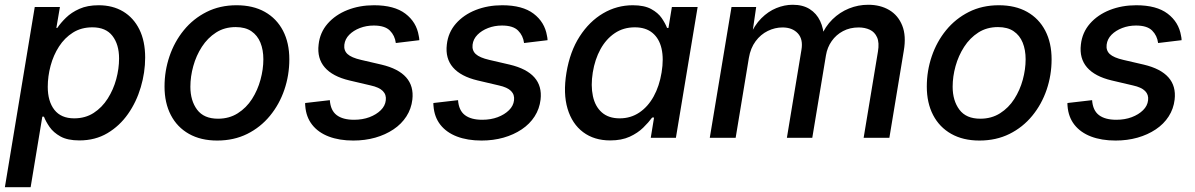

<svg xmlns="http://www.w3.org/2000/svg" viewBox="-29 -570 4940 794"><path d="M-8.8 204.1 114.7 -541H218.8L204.1 -454.6H208Q221.7 -475.1 243.9 -496.8Q266.1 -518.6 299.3 -533.4Q332.5 -548.3 378.9 -548.3Q437 -548.3 480.2 -522.5Q523.4 -496.6 547.4 -448.2Q571.3 -399.9 571.3 -332Q571.3 -270.5 553.2 -209.5Q535.2 -148.4 500.5 -98.9Q465.8 -49.3 415.3 -19.3Q364.7 10.7 299.3 10.7Q250.5 10.7 221.2 -5.6Q191.9 -22 176 -44.9Q160.2 -67.9 152.8 -87.4H146L97.7 204.1ZM277.8 -80.6Q323.7 -80.6 358.4 -103Q393.1 -125.5 416.5 -162.4Q439.9 -199.2 451.7 -242.7Q463.4 -286.1 463.4 -328.1Q463.4 -386.2 436 -421.6Q408.7 -457 353 -457Q307.1 -457 272.7 -435.3Q238.3 -413.6 215.1 -377.7Q191.9 -341.8 180.2 -298.1Q168.5 -254.4 168.5 -210.9Q168.5 -150.9 196 -115.7Q223.6 -80.6 277.8 -80.6Z M869.1 11.2Q801.3 11.2 752.4 -16.4Q703.6 -43.9 677.5 -94.2Q651.4 -144.5 651.4 -211.9Q651.4 -276.9 671.9 -337.2Q692.4 -397.5 731.2 -445.1Q770 -492.7 825.2 -520.5Q880.4 -548.3 949.2 -548.3Q1017.6 -548.3 1066.4 -520.8Q1115.2 -493.2 1141.4 -442.9Q1167.5 -392.6 1167.5 -324.7Q1167.5 -259.3 1147 -199Q1126.5 -138.7 1087.4 -91.1Q1048.3 -43.5 993.2 -16.1Q938 11.2 869.1 11.2ZM872.6 -79.1Q918.9 -79.1 954.3 -101.6Q989.7 -124 1013.2 -160.6Q1036.6 -197.3 1048.3 -240.5Q1060.1 -283.7 1060.1 -324.7Q1060.1 -363.8 1047.9 -393.8Q1035.6 -423.8 1010.5 -440.9Q985.4 -458 945.8 -458Q899.4 -458 864.5 -435.5Q829.6 -413.1 805.9 -376.5Q782.2 -339.8 770.3 -296.6Q758.3 -253.4 758.3 -211.4Q758.3 -153.8 786.1 -116.5Q814 -79.1 872.6 -79.1Z M1432.1 11.2Q1374 11.2 1330.6 -5.4Q1287.1 -22 1262 -54Q1236.8 -85.9 1233.4 -131.8Q1232.9 -134.8 1232.9 -137.9Q1232.9 -141.1 1232.9 -144L1335 -155.8Q1337.9 -113.3 1363.3 -94Q1388.7 -74.7 1435.1 -74.7Q1470.2 -74.7 1498.8 -85.4Q1527.3 -96.2 1545.7 -114.3Q1564 -132.3 1566.4 -155.3Q1569.3 -178.2 1554.2 -193.6Q1539.1 -209 1503.4 -216.8L1416 -237.3Q1346.2 -253.9 1314 -291.3Q1281.7 -328.6 1288.6 -385.7Q1293.9 -435.5 1325.9 -472.2Q1357.9 -508.8 1408 -528.6Q1458 -548.3 1517.6 -548.3Q1601.6 -548.3 1647.5 -513.4Q1693.4 -478.5 1702.6 -422.4Q1703.6 -418 1704.3 -413.3Q1705.1 -408.7 1705.1 -403.8L1607.9 -392.1Q1604 -422.9 1583.3 -443.6Q1562.5 -464.4 1516.6 -464.4Q1485.8 -464.4 1459.2 -454.1Q1432.6 -443.8 1415.3 -426.3Q1397.9 -408.7 1395 -385.3Q1392.1 -361.3 1408.2 -346.4Q1424.3 -331.5 1464.4 -322.3L1548.8 -302.7Q1618.7 -286.1 1650.6 -250Q1682.6 -213.9 1676.3 -158.2Q1671.9 -120.1 1651.6 -88.6Q1631.3 -57.1 1598.1 -34.9Q1564.9 -12.7 1522.7 -0.7Q1480.5 11.2 1432.1 11.2Z M1962.4 11.2Q1904.3 11.2 1860.8 -5.4Q1817.4 -22 1792.2 -54Q1767.1 -85.9 1763.7 -131.8Q1763.2 -134.8 1763.2 -137.9Q1763.2 -141.1 1763.2 -144L1865.2 -155.8Q1868.2 -113.3 1893.6 -94Q1918.9 -74.7 1965.3 -74.7Q2000.5 -74.7 2029.1 -85.4Q2057.6 -96.2 2075.9 -114.3Q2094.2 -132.3 2096.7 -155.3Q2099.6 -178.2 2084.5 -193.6Q2069.3 -209 2033.7 -216.8L1946.3 -237.3Q1876.5 -253.9 1844.2 -291.3Q1812 -328.6 1818.8 -385.7Q1824.2 -435.5 1856.2 -472.2Q1888.2 -508.8 1938.2 -528.6Q1988.3 -548.3 2047.9 -548.3Q2131.8 -548.3 2177.7 -513.4Q2223.6 -478.5 2232.9 -422.4Q2233.9 -418 2234.6 -413.3Q2235.4 -408.7 2235.4 -403.8L2138.2 -392.1Q2134.3 -422.9 2113.5 -443.6Q2092.8 -464.4 2046.9 -464.4Q2016.1 -464.4 1989.5 -454.1Q1962.9 -443.8 1945.6 -426.3Q1928.2 -408.7 1925.3 -385.3Q1922.4 -361.3 1938.5 -346.4Q1954.6 -331.5 1994.6 -322.3L2079.1 -302.7Q2148.9 -286.1 2180.9 -250Q2212.9 -213.9 2206.5 -158.2Q2202.1 -120.1 2181.9 -88.6Q2161.6 -57.1 2128.4 -34.9Q2095.2 -12.7 2053 -0.7Q2010.7 11.2 1962.4 11.2Z M2494.6 10.7Q2428.2 10.7 2382.6 -23.4Q2336.9 -57.6 2318.1 -120.4Q2299.3 -183.1 2313.5 -269.5Q2328.1 -357.4 2368.2 -419.4Q2408.2 -481.4 2465.1 -514.9Q2522 -548.3 2587.9 -548.3Q2635.3 -548.3 2663.8 -532.7Q2692.4 -517.1 2707.3 -495.4Q2722.2 -473.6 2729.5 -454.6H2735.4L2749.5 -541H2856L2766.1 0H2662.1L2675.8 -84H2668Q2653.3 -64 2630.9 -42Q2608.4 -20 2575 -4.6Q2541.5 10.7 2494.6 10.7ZM2533.7 -80.6Q2579.1 -80.6 2614.7 -104.5Q2650.4 -128.4 2674.1 -171.1Q2697.8 -213.9 2707 -270.5Q2716.3 -327.1 2706.8 -368.9Q2697.3 -410.6 2669.4 -433.8Q2641.6 -457 2596.2 -457Q2549.3 -457 2513.4 -432.9Q2477.5 -408.7 2454.3 -366.7Q2431.2 -324.7 2422.4 -270.5Q2413.6 -215.8 2422.9 -172.6Q2432.1 -129.4 2460 -105Q2487.8 -80.6 2533.7 -80.6Z M2906.2 0 2996.1 -541H3098.1L3080.1 -417L3071.3 -420.4Q3090.8 -465.8 3119.4 -494.4Q3147.9 -522.9 3181.6 -536.6Q3215.3 -550.3 3249 -550.3Q3291 -550.3 3319.3 -532.5Q3347.7 -514.6 3362.5 -483.4Q3377.4 -452.1 3378.9 -410.6L3365.7 -417.5Q3383.3 -460.4 3413.6 -490Q3443.8 -519.5 3481.9 -534.9Q3520 -550.3 3561.5 -550.3Q3611.3 -550.3 3648.2 -528.6Q3685.1 -506.8 3702.1 -464.4Q3719.2 -421.9 3708.5 -359.9L3648.9 0H3542.5L3601.6 -356.4Q3607.9 -393.6 3598.1 -415.5Q3588.4 -437.5 3568.1 -447Q3547.9 -456.5 3522 -456.5Q3485.8 -456.5 3457.3 -441.4Q3428.7 -426.3 3410.4 -400.1Q3392.1 -374 3386.7 -341.3L3330.1 0H3225.1L3285.2 -363.3Q3293 -407.7 3270.3 -432.1Q3247.6 -456.5 3207 -456.5Q3175.8 -456.5 3146.2 -442.1Q3116.7 -427.7 3095.7 -399.4Q3074.7 -371.1 3067.9 -330.6L3013.2 0Z M4021.5 11.2Q3953.6 11.2 3904.8 -16.4Q3856 -43.9 3829.8 -94.2Q3803.7 -144.5 3803.7 -211.9Q3803.7 -276.9 3824.2 -337.2Q3844.7 -397.5 3883.5 -445.1Q3922.4 -492.7 3977.5 -520.5Q4032.7 -548.3 4101.6 -548.3Q4169.9 -548.3 4218.8 -520.8Q4267.6 -493.2 4293.7 -442.9Q4319.8 -392.6 4319.8 -324.7Q4319.8 -259.3 4299.3 -199Q4278.8 -138.7 4239.7 -91.1Q4200.7 -43.5 4145.5 -16.1Q4090.3 11.2 4021.5 11.2ZM4024.9 -79.1Q4071.3 -79.1 4106.7 -101.6Q4142.1 -124 4165.5 -160.6Q4189 -197.3 4200.7 -240.5Q4212.4 -283.7 4212.4 -324.7Q4212.4 -363.8 4200.2 -393.8Q4188 -423.8 4162.8 -440.9Q4137.7 -458 4098.1 -458Q4051.8 -458 4016.8 -435.5Q3981.9 -413.1 3958.3 -376.5Q3934.6 -339.8 3922.6 -296.6Q3910.6 -253.4 3910.6 -211.4Q3910.6 -153.8 3938.5 -116.5Q3966.3 -79.1 4024.9 -79.1Z M4584.5 11.2Q4526.4 11.2 4482.9 -5.4Q4439.5 -22 4414.3 -54Q4389.2 -85.9 4385.7 -131.8Q4385.3 -134.8 4385.3 -137.9Q4385.3 -141.1 4385.3 -144L4487.3 -155.8Q4490.2 -113.3 4515.6 -94Q4541 -74.7 4587.4 -74.7Q4622.6 -74.7 4651.1 -85.4Q4679.7 -96.2 4698 -114.3Q4716.3 -132.3 4718.8 -155.3Q4721.7 -178.2 4706.5 -193.6Q4691.4 -209 4655.8 -216.8L4568.4 -237.3Q4498.5 -253.9 4466.3 -291.3Q4434.1 -328.6 4440.9 -385.7Q4446.3 -435.5 4478.3 -472.2Q4510.3 -508.8 4560.3 -528.6Q4610.4 -548.3 4669.9 -548.3Q4753.9 -548.3 4799.8 -513.4Q4845.7 -478.5 4855 -422.4Q4856 -418 4856.7 -413.3Q4857.4 -408.7 4857.4 -403.8L4760.3 -392.1Q4756.3 -422.9 4735.6 -443.6Q4714.8 -464.4 4668.9 -464.4Q4638.2 -464.4 4611.6 -454.1Q4585 -443.8 4567.6 -426.3Q4550.3 -408.7 4547.4 -385.3Q4544.4 -361.3 4560.5 -346.4Q4576.7 -331.5 4616.7 -322.3L4701.2 -302.7Q4771 -286.1 4803 -250Q4835 -213.9 4828.6 -158.2Q4824.2 -120.1 4804 -88.6Q4783.7 -57.1 4750.5 -34.9Q4717.3 -12.7 4675 -0.7Q4632.8 11.2 4584.5 11.2Z"/></svg>

Font: Inter 17pt Medium
Style: Italic
Weight: 500
Italic angle: -9.3988°
Version: Version 4.001;git-66647c0bb